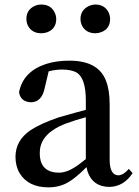

<svg xmlns="http://www.w3.org/2000/svg" viewBox="-20 -807 608 842"><path d="M398.4 -661.1Q357.4 -661.1 339.8 -694.3Q333 -709 333 -723.6Q333 -762.7 369.1 -780.3Q383.8 -787.1 398.4 -787.1Q438.5 -787.1 456.1 -752.9Q462.9 -738.3 462.9 -723.6Q462.9 -680.7 423.8 -666Q411.1 -661.1 398.4 -661.1ZM161.1 -661.1Q120.1 -661.1 102.5 -694.3Q95.7 -709 95.7 -723.6Q95.7 -764.6 132.8 -781.2Q146.5 -787.1 161.1 -787.1Q203.1 -787.1 219.7 -752Q226.6 -738.3 226.6 -723.6Q226.6 -681.6 188.5 -666Q174.8 -661.1 161.1 -661.1ZM356.4 -109.4V-293Q312.5 -281.2 264.6 -263.7Q164.1 -223.6 155.3 -151.4Q154.3 -142.6 154.3 -134.8Q154.3 -60.5 220.7 -50.8Q230.5 -49.8 239.3 -49.8Q277.3 -49.8 326.2 -85.9Q339.8 -95.7 356.4 -109.4ZM544.9 -66.4 561.5 -47.9Q523.4 10.7 460.9 12.7Q387.7 12.7 364.3 -53.7Q361.3 -63.5 359.4 -74.2Q295.9 -9.8 252 4.9Q224.6 14.6 192.4 14.6Q104.5 14.6 66.4 -46.9Q47.9 -78.1 47.9 -119.1Q47.9 -191.4 114.3 -236.3Q157.2 -264.6 236.3 -292Q335.9 -320.3 356.4 -325.2V-366.2Q356.4 -464.8 315.4 -489.3Q292 -502 252 -502Q222.7 -502 193.4 -494.1L175.8 -419.9Q163.1 -359.4 116.2 -358.4Q70.3 -360.4 63.5 -402.3Q81.1 -493.2 181.6 -526.4Q227.5 -541 284.2 -541Q410.2 -541 444.3 -454.1Q460.9 -413.1 460.9 -349.6V-103.5Q461.9 -39.1 499 -38.1Q521.5 -39.1 544.9 -66.4Z"/></svg>

Font: GenYoMin JP SemiBold
Style: Regular
Weight: 600
Version: Version 1.001;PS 1;hotconv 16.6.51;makeotf.lib2.5.65220 DEVE